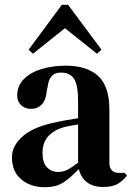

<svg xmlns="http://www.w3.org/2000/svg" viewBox="-20 -770 554 804"><path d="M166 14Q109 14 69.5 -18.5Q30 -51 30 -112Q30 -160 76.5 -200.5Q123 -241 223 -260Q240 -264 262.5 -267.5Q285 -271 307 -275V-346Q307 -414 290 -440Q273 -466 236 -466H233Q210 -466 196.5 -451.5Q183 -437 179 -404L176 -391Q173 -351 155 -332.5Q137 -314 110 -314Q85 -314 68.5 -329.5Q52 -345 52 -370Q52 -411 80 -439Q108 -467 154.5 -481Q201 -495 255 -495Q344 -495 391 -452Q438 -409 438 -312V-89Q438 -46 479 -46H502L512 -35Q494 -12 472 0.5Q450 13 412 13Q369 13 343.5 -7.5Q318 -28 310 -62Q278 -28 247 -7Q216 14 166 14ZM224 -50Q244 -50 262 -59Q280 -68 307 -89V-249Q281 -245 254 -239Q211 -229 184.5 -202Q158 -175 158 -129Q158 -89 176.5 -69.5Q195 -50 224 -50ZM118 -545 100 -562 239 -750H265L405 -562L386 -545L252 -652Z"/></svg>

Font: DeepMind Serif Text
Style: Regular
Weight: 400
Designer: Frank Grießhammer / Modifications: Colophon Foundry
Foundry: Colophon Foundry
Version: Version 5.003; ttfautohint (v1.8.2)